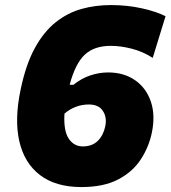

<svg xmlns="http://www.w3.org/2000/svg" viewBox="-20 -724 674 758"><path d="M301.5 14.5Q200 14.5 138 -32.8Q76 -80 56.2 -166.5Q36.5 -253 61.5 -370.5Q82 -469.5 117.5 -534.2Q153 -599 200 -636.2Q247 -673.5 302 -688.8Q357 -704 417.5 -704Q483 -704 540.8 -691Q598.5 -678 633.5 -660L583 -495.5Q544 -520.5 500 -531.8Q456 -543 417.5 -543Q352 -543 314.8 -508.2Q277.5 -473.5 255 -389.5L269.5 -389Q302 -415 337 -426.5Q372 -438 407 -438Q469.5 -438 513.5 -407.2Q557.5 -376.5 575.8 -322.2Q594 -268 579 -198Q567 -142 535 -93.5Q503 -45 445.8 -15.2Q388.5 14.5 301.5 14.5ZM331 -311.5Q277 -311.5 234.5 -275.5Q230.5 -208.5 251 -177.2Q271.5 -146 307 -146Q344 -146 366 -167.8Q388 -189.5 395.5 -225Q403 -260.5 386.2 -286Q369.5 -311.5 331 -311.5Z"/></svg>

Font: Commissioner ExtraBold
Style: Italic
Weight: 800
Italic angle: -12°
Designer: Kostas Bartsokas
Foundry: Kostas Bartsokas
Version: Version 1.000; ttfautohint (v1.8.3)